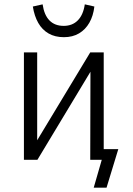

<svg xmlns="http://www.w3.org/2000/svg" viewBox="-20 -735 610 883"><path d="M411 128 448 0H397V-49H524L470 128ZM90 0V-494H151V-80H145L395 -494H457V0H395L396 -415H402L152 0ZM274 -564Q233 -564 203.5 -581Q174 -598 156 -629.5Q138 -661 131 -705L176 -715Q183 -666 207.5 -641Q232 -616 273 -616Q313 -616 338 -641.5Q363 -667 370 -715L414 -705Q409 -662 391 -630.5Q373 -599 343.5 -581.5Q314 -564 274 -564Z"/></svg>

Font: Nunito Sans 7pt Condensed Light
Style: Regular
Weight: 300
Width: 3
Designer: Vernon Adams
Foundry: Vernon Adams
Version: Version 3.101;gftools[0.9.27]